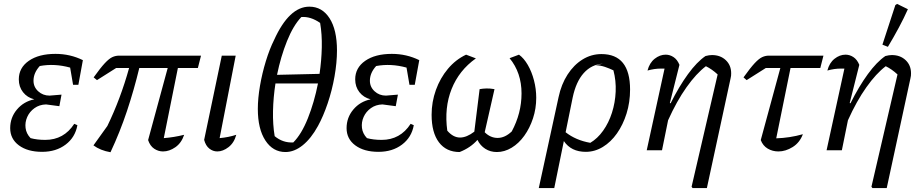

<svg xmlns="http://www.w3.org/2000/svg" viewBox="-20 -767 4715 980"><path d="M195 8Q121 8 76.5 -25Q32 -58 32 -113Q32 -167 66.5 -208Q101 -249 155 -260Q119 -269 97.5 -296.5Q76 -324 76 -362Q76 -421 127 -456.5Q178 -492 263 -492Q338 -492 403 -460L380 -334H353L338 -422Q258 -444 183 -430Q151 -395 151 -355Q151 -323 175 -301Q199 -279 233 -279L294 -284L283 -225L215 -234Q181 -233 156 -215Q131 -197 119 -170Q107 -143 110.5 -114Q114 -85 136 -62Q169 -53 211 -53Q306 -53 359 -135L375 -128Q364 -66 315 -29Q266 8 195 8Z M544 10Q492 1 457 -25L528 -124Q595 -262 639 -420H573L475 -358L458 -372Q493 -421 515 -444.5Q537 -468 553.5 -475.5Q570 -483 588 -483H1006L990 -420H888L816 -62Q868 -66 920 -79Q906 -37 875 -15.5Q844 6 812 6Q788 6 767 -8Q746 -22 736 -52L836 -420H691Q664 -308 628 -200Q592 -92 544 10Z M1186 -79Q1175 -38 1146.5 -16Q1118 6 1089 6Q1067 6 1048.5 -8.5Q1030 -23 1022 -53L1112 -483H1183L1101 -62Q1146 -66 1186 -79Z M1437 9Q1373 9 1334.5 -50Q1296 -109 1296 -211Q1296 -265 1307 -329Q1318 -393 1337 -455Q1356 -517 1379 -563Q1456 -733 1559 -733Q1624 -733 1662 -674Q1700 -615 1700 -509Q1700 -448 1687.5 -377Q1675 -306 1652.5 -239.5Q1630 -173 1603 -124Q1568 -60 1525 -25.5Q1482 9 1437 9ZM1518 -680Q1477 -637 1445 -557.5Q1413 -478 1394 -385L1611 -390Q1621 -458 1622.5 -525Q1624 -592 1614 -650Q1565 -684 1518 -680ZM1477 -40Q1519 -82 1551.5 -163.5Q1584 -245 1603 -341H1386Q1375 -270 1373.5 -200.5Q1372 -131 1382 -72Q1424 -37 1477 -40Z M1912 8Q1838 8 1793.5 -25Q1749 -58 1749 -113Q1749 -167 1783.5 -208Q1818 -249 1872 -260Q1836 -269 1814.5 -296.5Q1793 -324 1793 -362Q1793 -421 1844 -456.5Q1895 -492 1980 -492Q2055 -492 2120 -460L2097 -334H2070L2055 -422Q1975 -444 1900 -430Q1868 -395 1868 -355Q1868 -323 1892 -301Q1916 -279 1950 -279L2011 -284L2000 -225L1932 -234Q1898 -233 1873 -215Q1848 -197 1836 -170Q1824 -143 1827.5 -114Q1831 -85 1853 -62Q1886 -53 1928 -53Q2023 -53 2076 -135L2092 -128Q2081 -66 2032 -29Q1983 8 1912 8Z M2326 9Q2258 9 2220.5 -40.5Q2183 -90 2183 -181Q2183 -247 2205 -308Q2227 -369 2266.5 -416Q2306 -463 2359 -488L2409 -469Q2323 -408 2285 -312.5Q2247 -217 2263 -100Q2293 -65 2328 -65Q2362 -65 2401 -95L2428 -312Q2445 -315 2463 -315.5Q2481 -316 2504 -312L2454 -92Q2483 -63 2520 -63Q2557 -63 2592 -96Q2642 -189 2642 -290Q2642 -396 2581 -470L2629 -488Q2654 -470 2674 -435.5Q2694 -401 2705.5 -357Q2717 -313 2717 -268Q2717 -213 2700.5 -163Q2684 -113 2656 -74Q2628 -35 2591.5 -13Q2555 9 2516 9Q2483 9 2457 -7.5Q2431 -24 2417 -53Q2382 -13 2326 9Z M2730 193 2831 -271Q2845 -337 2877 -386.5Q2909 -436 2953.5 -463.5Q2998 -491 3050 -491Q3196 -491 3196 -310Q3196 -245 3178 -187.5Q3160 -130 3129 -86Q3098 -42 3057 -17Q3016 8 2970 8Q2895 8 2858 -47L2809 193ZM2903 -269 2867 -92Q2919 -51 2993 -38Q3030 -60 3058.5 -100Q3087 -140 3103.5 -191.5Q3120 -243 3122.5 -299Q3125 -355 3111 -408Q3090 -418 3068 -425.5Q3046 -433 3021 -434L3057 -442Q2999 -438 2959.5 -394Q2920 -350 2903 -269Z M3281 0 3372 -417Q3364 -417 3356 -417Q3337 -417 3320 -414.5Q3303 -412 3285 -407Q3295 -446 3321.5 -467Q3348 -488 3378 -488Q3399 -488 3418 -475.5Q3437 -463 3448 -436L3399 -241L3403 -240Q3446 -326 3491.5 -388.5Q3537 -451 3581 -481Q3600 -486 3614 -486Q3657 -486 3684.5 -460Q3712 -434 3712 -393Q3712 -387 3711.5 -380.5Q3711 -374 3709 -367L3588 193H3515L3510 186L3643 -387Q3614 -414 3583 -429Q3534 -392 3484 -321.5Q3434 -251 3390 -153L3359 0Z M3791 -358 3775 -372Q3810 -421 3832 -444.5Q3854 -468 3870.5 -475.5Q3887 -483 3904 -483H4183L4167 -420H4015L3942 -61Q4011 -63 4078 -82Q4062 -39 4026 -16.5Q3990 6 3953 6Q3923 6 3898.5 -8.5Q3874 -23 3863 -52L3963 -420H3889Z M4199 0 4290 -417Q4282 -417 4274 -417Q4255 -417 4238 -414.5Q4221 -412 4203 -407Q4213 -446 4239.5 -467Q4266 -488 4296 -488Q4317 -488 4336 -475.5Q4355 -463 4366 -436L4317 -241L4321 -240Q4364 -326 4409.5 -388.5Q4455 -451 4499 -481Q4518 -486 4532 -486Q4575 -486 4602.5 -460Q4630 -434 4630 -393Q4630 -387 4629.5 -380.5Q4629 -374 4627 -367L4506 193H4433L4428 186L4561 -387Q4532 -414 4501 -429Q4452 -392 4402 -321.5Q4352 -251 4308 -153L4277 0ZM4512 -528 4484 -539 4550 -741 4559 -747 4614 -720Q4594 -675 4568 -626.5Q4542 -578 4512 -528Z"/></svg>

Font: Piazzolla
Style: Italic
Weight: 400
Italic angle: -11.3°
Designer: Juan Pablo del Peral
Foundry: Huerta Tipografica
Version: Version 1.330